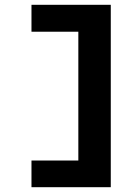

<svg xmlns="http://www.w3.org/2000/svg" viewBox="-20 -689 540 799"><path d="M441 90H111V-21H306V-557H111V-669H441Z"/></svg>

Font: Inconsolata Black
Style: Regular
Weight: 900
Monospace: yes
Designer: Raph Levien, Cyreal, Brenton Simpson
Foundry: Raph Levien, Cyreal, Google
Version: Version 3.001; ttfautohint (v1.8.2.53-6de2)